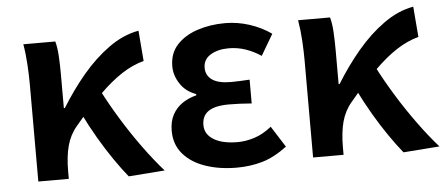

<svg xmlns="http://www.w3.org/2000/svg" viewBox="-44 -664 1790 772"><g transform="rotate(-5 851.0 -277.5)"><path d="M83 0V-393Q83 -427 80.5 -470.5Q78 -514 71 -555H200Q207 -530 209 -494.5Q211 -459 211 -421V-285H215Q258 -355 308.5 -415Q359 -475 417 -516.5Q475 -558 537 -569L547 -446Q502 -434 458 -405.5Q414 -377 365.5 -329Q317 -281 257 -209Q229 -176 217.5 -133Q206 -90 206 -31V0ZM447 11Q421 -21 392 -63Q363 -105 334 -154.5Q305 -204 279 -257L364 -341Q392 -286 430 -224Q468 -162 510.5 -103.5Q553 -45 593 0Z M883 14Q813 14 756.5 -5.5Q700 -25 667.5 -63Q635 -101 635 -156Q635 -194 649.5 -221Q664 -248 689 -265Q714 -282 746 -290V-295Q704 -310 682 -344Q660 -378 660 -414Q660 -467 691.5 -501Q723 -535 774.5 -552Q826 -569 886 -569Q936 -569 984 -553.5Q1032 -538 1072 -510L1022 -425Q992 -445 959.5 -456Q927 -467 892 -467Q848 -467 818.5 -449Q789 -431 789 -397Q789 -366 814 -348.5Q839 -331 890 -331Q907 -331 926 -332Q945 -333 965 -334V-238Q940 -240 917.5 -241Q895 -242 873 -242Q818 -242 791 -224Q764 -206 764 -168Q764 -131 799 -109.5Q834 -88 896 -88Q928 -88 963 -99Q998 -110 1033 -138L1087 -53Q1035 -14 986.5 0Q938 14 883 14Z M1192 0V-393Q1192 -427 1189.5 -470.5Q1187 -514 1180 -555H1309Q1316 -530 1318 -494.5Q1320 -459 1320 -421V-285H1324Q1367 -355 1417.5 -415Q1468 -475 1526 -516.5Q1584 -558 1646 -569L1656 -446Q1611 -434 1567 -405.5Q1523 -377 1474.5 -329Q1426 -281 1366 -209Q1338 -176 1326.5 -133Q1315 -90 1315 -31V0ZM1556 11Q1530 -21 1501 -63Q1472 -105 1443 -154.5Q1414 -204 1388 -257L1473 -341Q1501 -286 1539 -224Q1577 -162 1619.5 -103.5Q1662 -45 1702 0Z"/></g></svg>

Font: Noto Sans TC SemiBold
Style: Regular
Weight: 600
Designer: Ryoko NISHIZUKA  (kana, bopomofo & ideographs); Paul D. Hunt (Latin, Greek & Cyrillic); Sandoll Communications , Soo-you
Foundry: Adobe
Version: Version 2.004-H2;hotconv 1.0.118;makeotfexe 2.5.65603